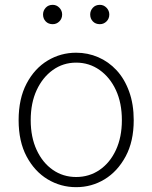

<svg xmlns="http://www.w3.org/2000/svg" viewBox="-20 -761 630 794"><path d="M295 13Q231 13 177 -19.5Q123 -52 90 -114Q57 -176 57 -264Q57 -353 90 -415.5Q123 -478 177 -510.5Q231 -543 295 -543Q343 -543 386 -524.5Q429 -506 462 -470.5Q495 -435 514 -382.5Q533 -330 533 -264Q533 -176 499.5 -114Q466 -52 412.5 -19.5Q359 13 295 13ZM295 -29Q349 -29 392 -58.5Q435 -88 459.5 -141Q484 -194 484 -264Q484 -335 459.5 -388Q435 -441 392 -471.5Q349 -502 295 -502Q241 -502 198.5 -471.5Q156 -441 131.5 -388Q107 -335 107 -264Q107 -194 131.5 -141Q156 -88 198.5 -58.5Q241 -29 295 -29ZM198 -661Q180 -661 169 -672.5Q158 -684 158 -701Q158 -717 169 -729Q180 -741 198 -741Q214 -741 225.5 -729Q237 -717 237 -701Q237 -684 225.5 -672.5Q214 -661 198 -661ZM393 -661Q375 -661 364 -672.5Q353 -684 353 -701Q353 -717 364 -729Q375 -741 393 -741Q409 -741 420.5 -729Q432 -717 432 -701Q432 -684 420.5 -672.5Q409 -661 393 -661Z"/></svg>

Font: Noto Sans HK Thin ExtraLight
Style: Regular
Weight: 250
Version: Version 2.004-H2;hotconv 1.0.118;makeotfexe 2.5.65603